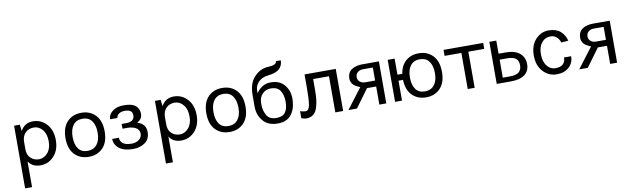

<svg xmlns="http://www.w3.org/2000/svg" viewBox="-50 -1299 7030 2152"><g transform="rotate(-10 3465.0 -223.0)"><path d="M101 235V-478H166L175 -405Q222 -490 315.5 -490Q409 -490 471.5 -421Q534 -352 534 -239Q534 -126 471 -57.5Q408 11 316 11Q224 11 180 -58V235ZM180 -194Q180 -131 218 -95Q256 -59 312 -59Q368 -59 410.5 -107Q453 -155 453 -238.5Q453 -322 412.5 -371Q372 -420 314 -420Q256 -420 219 -383.5Q182 -347 180 -285Z M644 -239Q644 -360 705.5 -425Q767 -490 867 -490Q967 -490 1028.5 -425Q1090 -360 1090 -239Q1090 -119 1028.5 -54Q967 11 867 11Q767 11 705.5 -54Q644 -119 644 -239ZM762 -373.5Q725 -325 725 -239.5Q725 -154 760 -105.5Q795 -57 864.5 -57Q934 -57 972 -105.5Q1010 -154 1010 -239.5Q1010 -325 974 -373.5Q938 -422 868.5 -422Q799 -422 762 -373.5Z M1351 -490Q1427 -490 1466 -468Q1525 -434 1525 -362Q1525 -302 1465 -272Q1563 -243 1563 -150Q1563 -66 1504 -27Q1448 11 1371 11Q1269 11 1214 -31.5Q1159 -74 1158 -141H1234Q1234 -108 1257 -84Q1287 -51 1365 -51Q1416 -51 1450 -78Q1483 -104 1483 -145Q1482 -194 1436 -216Q1398 -234 1345 -234H1292V-288H1345Q1396 -288 1419 -311Q1438 -331 1438 -361Q1438 -427 1352 -427Q1304 -427 1277 -403Q1257 -385 1257 -362H1174Q1175 -423 1235 -462Q1278 -490 1351 -490Z M1704 235V-478H1769L1778 -405Q1825 -490 1918.5 -490Q2012 -490 2074.5 -421Q2137 -352 2137 -239Q2137 -126 2074 -57.5Q2011 11 1919 11Q1827 11 1783 -58V235ZM1783 -194Q1783 -131 1821 -95Q1859 -59 1915 -59Q1971 -59 2013.5 -107Q2056 -155 2056 -238.5Q2056 -322 2015.5 -371Q1975 -420 1917 -420Q1859 -420 1822 -383.5Q1785 -347 1783 -285Z M2247 -239Q2247 -360 2308.5 -425Q2370 -490 2470 -490Q2570 -490 2631.5 -425Q2693 -360 2693 -239Q2693 -119 2631.5 -54Q2570 11 2470 11Q2370 11 2308.5 -54Q2247 -119 2247 -239ZM2365 -373.5Q2328 -325 2328 -239.5Q2328 -154 2363 -105.5Q2398 -57 2467.5 -57Q2537 -57 2575 -105.5Q2613 -154 2613 -239.5Q2613 -325 2577 -373.5Q2541 -422 2471.5 -422Q2402 -422 2365 -373.5Z M2793 -220V-346Q2793 -475 2850 -544Q2921 -629 3019 -633Q3117 -636 3117 -681H3172Q3171 -556 3009 -540Q2927 -532 2884 -480Q2852 -441 2852 -392V-362Q2915 -457 3017 -457Q3119 -457 3172.5 -391.5Q3226 -326 3226 -240Q3226 -126 3174.5 -57.5Q3123 11 3018 11Q2907 11 2850 -57.5Q2793 -126 2793 -220ZM2872 -224Q2872 -162 2902.5 -107.5Q2933 -53 3012 -53Q3084 -53 3114.5 -94.5Q3145 -136 3145 -215Q3145 -294 3112.5 -342Q3080 -390 3007 -390Q2948 -390 2910 -350Q2872 -310 2872 -249Z M3286 -2V-82Q3322 -70 3347 -70Q3385 -70 3396 -132.5Q3407 -195 3407 -334V-479H3762V0H3673V-411H3493V-298Q3493 -228 3487.5 -178Q3482 -128 3466.5 -82Q3451 -36 3419.5 -12.5Q3388 11 3341 11Q3318 11 3286 -2Z M3822 0 3997 -230 3972 -242Q3969 -243 3963.5 -245.5Q3958 -248 3944.5 -256.5Q3931 -265 3920.5 -275.5Q3910 -286 3901.5 -304.5Q3893 -323 3893 -344Q3893 -413 3941 -445.5Q3989 -478 4064 -478H4253V0H4174V-206H4070L3919 0ZM3977 -347Q3977 -313 4001.5 -293.5Q4026 -274 4059 -274H4174V-422H4059Q4026 -422 4001.5 -402Q3977 -382 3977 -347Z M4353 0V-478H4432V-295H4487Q4499 -376 4545 -425Q4607 -490 4706.5 -490Q4806 -490 4867.5 -425Q4929 -360 4929 -239Q4929 -119 4867.5 -54Q4806 11 4706 11Q4607 11 4545 -54Q4487 -116 4483 -227H4432V0ZM4601 -373.5Q4564 -325 4564 -239.5Q4564 -154 4599 -105.5Q4634 -57 4703.5 -57Q4773 -57 4811 -105.5Q4849 -154 4849 -239.5Q4849 -325 4813 -373.5Q4777 -422 4707.5 -422Q4638 -422 4601 -373.5Z M4989 -411V-479H5440V-411H5259V0H5180V-411Z M5510 0V-479H5589V-330H5671Q5775 -330 5829.5 -283.5Q5884 -237 5884 -159Q5884 -83 5830 -41.5Q5776 0 5671 0ZM5589 -57H5668Q5740 -57 5772 -83Q5804 -110 5804 -160Q5804 -212 5774 -237Q5744 -262 5672 -262H5589Z M5974 -241Q5974 -356 6037 -423Q6100 -490 6185 -490Q6269 -490 6319 -447Q6369 -403 6384 -338L6304 -331Q6291 -373 6262 -396.5Q6233 -420 6198 -420Q6133 -420 6094 -372Q6055 -324 6055 -242Q6055 -159 6093 -109Q6132 -59 6189.5 -59Q6247 -59 6275.5 -85.5Q6304 -112 6304 -161H6385Q6385 -84 6331 -36Q6278 11 6192 11Q6101 11 6037.5 -58Q5974 -127 5974 -241Z M6449 0 6624 -230 6599 -242Q6596 -243 6590.5 -245.5Q6585 -248 6571.5 -256.5Q6558 -265 6547.5 -275.5Q6537 -286 6528.5 -304.5Q6520 -323 6520 -344Q6520 -413 6568 -445.5Q6616 -478 6691 -478H6880V0H6801V-206H6697L6546 0ZM6604 -347Q6604 -313 6628.5 -293.5Q6653 -274 6686 -274H6801V-422H6686Q6653 -422 6628.5 -402Q6604 -382 6604 -347Z"/></g></svg>

Font: Karmilla
Style: Regular
Weight: 400
Designer: Jonathan Pinhorn
Version: Version 1.000